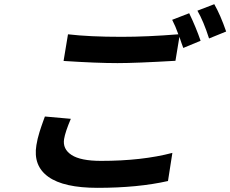

<svg xmlns="http://www.w3.org/2000/svg" viewBox="-20 -847 1095 913"><path d="M193.5 -293 316.8 -282Q290.5 -220.5 284.8 -186.1Q277 -138.5 320 -110.3Q362.9 -82 460.6 -82Q655.2 -82 799.7 -120L778.8 13.8Q635.3 46.2 444.2 46.2Q283 46.2 209.9 -6.2Q136.7 -58.6 153.1 -157Q155.5 -172.2 159.1 -187.3Q162.6 -202.4 167.8 -218.8Q172.9 -235.1 176 -244.1Q179 -253.2 185.5 -271.1Q192.1 -289.1 193.5 -293ZM798.7 -752.8 879.6 -784.1Q911.6 -718 933.9 -653.1L851.6 -619Q849.8 -623.9 843 -642.4Q836.3 -660.9 833.1 -671.9L814.3 -557.9Q626.1 -546.9 538.7 -546.9Q439.6 -546.9 282.3 -557.2L303.3 -683.9Q404.5 -671.9 558.2 -671.9Q680.4 -671.9 828.1 -683.9Q814.3 -722.7 798.7 -752.8ZM918.7 -796.2 998.9 -827.1Q1028.1 -776.3 1055.4 -697.1L974.1 -664.1Q947.4 -747.2 918.7 -796.2Z"/></svg>

Font: Karasuma Gothic
Style: Bold Italic
Weight: 700
Italic angle: 9.39998°
Designer: Rasmus Andersson / Ryoko Nishizuka
Foundry: Genbu
Version: Version 1.00